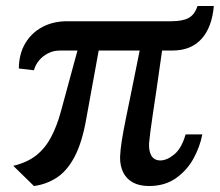

<svg xmlns="http://www.w3.org/2000/svg" viewBox="-20 -613 735 642"><path d="M93.5 9 24.5 -58.5Q72 -70 102 -94.2Q132 -118.5 151 -154.8Q170 -191 183 -238L239 -444H183Q160 -444.5 141.2 -435Q122.5 -425.5 110.2 -410.5Q98 -395.5 93.5 -378L43 -384Q43.5 -433 64.5 -468.2Q85.5 -503.5 122.2 -523Q159 -542.5 208 -542H553.5Q590.5 -542 610.8 -553Q631 -564 640.5 -593H695Q692 -558.5 682 -531Q672 -503.5 654.8 -484Q637.5 -464.5 613 -454.2Q588.5 -444 555.5 -444H522Q511.5 -368.5 503.8 -316.8Q496 -265 491 -231Q486 -197 483 -174.5Q480 -152 478.5 -134.5Q477 -108.5 486 -92.8Q495 -77 515.5 -76.5Q538.5 -76.5 563 -97Q587.5 -117.5 600.5 -163.5H656.5Q648.5 -122 626.8 -82.5Q605 -43 568 -17Q531 9 478 9Q446 9 424.2 -3Q402.5 -15 391.8 -37Q381 -59 381.5 -88.5Q382.5 -113 387.5 -144.2Q392.5 -175.5 401 -217.2Q409.5 -259 421 -314.8Q432.5 -370.5 447 -444H310L268.5 -216Q254.5 -136 229.2 -88.5Q204 -41 169.5 -18.8Q135 3.5 93.5 9Z"/></svg>

Font: Merriweather 48pt Medium
Style: Italic
Weight: 500
Italic angle: -7.8°
Version: Version 2.101